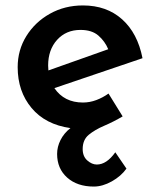

<svg xmlns="http://www.w3.org/2000/svg" viewBox="-20 -463 578 706"><path d="M325 223Q264 223 227 190Q190 157 190 103Q190 77 202.5 52Q215 27 239 8Q147 -5 96 -66Q45 -127 45 -216Q45 -279 77 -330.5Q109 -382 163.5 -412.5Q218 -443 285 -443Q372 -443 429 -392Q486 -341 504 -249L180 -139Q216 -86 285 -86Q310 -86 334 -95Q358 -104 379 -119L431 -35Q397 -15 363 -0.5Q329 14 306.5 32.5Q284 51 284 85Q284 112 301 127Q318 142 336 142Q372 142 404 97L445 157Q425 185 391 204Q357 223 325 223ZM158 -204 378 -282Q366 -311 342 -332Q318 -353 276 -353Q223 -353 190 -316.5Q157 -280 157 -222Q157 -213 158 -204Z"/></svg>

Font: Reem Kufi Medium
Style: Regular
Weight: 500
Designer: Khaled Hosny
Version: Version 1.001